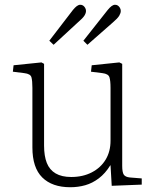

<svg xmlns="http://www.w3.org/2000/svg" viewBox="-20 -772 649 806"><path d="M275 14Q199 14 157.5 -27Q116 -68 116 -153V-403Q116 -433 112 -447.5Q108 -462 82 -465L34 -471L37 -498L154 -510L165 -504V-161Q165 -117 176.5 -88Q188 -59 213.5 -44Q239 -29 279 -29Q328 -29 365.5 -48.5Q403 -68 423.5 -102Q444 -136 444 -181V-403Q444 -433 439.5 -447.5Q435 -462 410 -465L362 -471L365 -498L481 -510L493 -504V-76Q493 -49 499.5 -39Q506 -29 525 -27L575 -23V3L449 8L444 -78H443Q422 -44 395 -23.5Q368 -3 338 5.5Q308 14 275 14ZM347 -584 330 -601 432 -730Q441 -741 448.5 -746.5Q456 -752 463 -752Q470 -752 475 -748.5Q480 -745 483.5 -739Q487 -733 487 -726Q487 -717 480.5 -706Q474 -695 454 -678ZM205 -584 187 -601 286 -730Q295 -741 302.5 -746.5Q310 -752 317 -752Q324 -752 329 -748.5Q334 -745 337.5 -739Q341 -733 341 -726Q341 -717 334.5 -706.5Q328 -696 308 -679Z"/></svg>

Font: Literata 18pt ExtraLight
Style: Regular
Weight: 250
Designer: Latin by Veronika Burian and Jose Scaglione. Greek by Irene Vlachou. Cyrillic by Vera Evstafieva.
Foundry: TypeTogether
Version: Version 3.103;gftools[0.9.29]